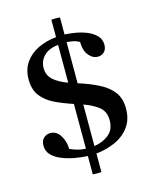

<svg xmlns="http://www.w3.org/2000/svg" viewBox="-120 -785 772 969"><g transform="rotate(-15 265.5 -301.0)"><path d="M243 103V7Q214 6 179 0Q144 -6 112 -18.5Q80 -31 60 -51Q40 -71 40 -101Q40 -127 54.5 -140.5Q69 -154 89 -154Q122 -154 141.5 -122Q161 -90 161 -52Q181 -43 201 -37.5Q221 -32 243 -31V-265Q194 -281 150.5 -301.5Q107 -322 80.5 -355.5Q54 -389 54 -443Q54 -495 79.5 -531.5Q105 -568 148 -588.5Q191 -609 243 -614V-705Q266 -707 288 -705V-616Q312 -615 342.5 -610Q373 -605 402 -593.5Q431 -582 450 -562.5Q469 -543 469 -514Q469 -490 455.5 -477Q442 -464 422 -464Q395 -464 374.5 -489.5Q354 -515 354 -559Q337 -569 319.5 -572Q302 -575 288 -576V-361Q352 -341 397.5 -317Q443 -293 467 -259.5Q491 -226 491 -175Q491 -117 462 -78.5Q433 -40 386.5 -19.5Q340 1 288 6V103Q266 105 243 103ZM288 -33Q332 -39 364 -64.5Q396 -90 396 -139Q396 -184 367 -208Q338 -232 288 -250ZM243 -376V-574Q193 -568 167.5 -542Q142 -516 142 -479Q142 -441 169 -417Q196 -393 243 -376Z"/></g></svg>

Font: Tiro Devanagari Sanskrit
Style: Regular
Weight: 400
Designer: Devanagari: John Hudson & Fiona Ross. Latin: John Hudson.
Foundry: Tiro Typeworks Ltd.
Version: Version 1.52